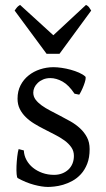

<svg xmlns="http://www.w3.org/2000/svg" viewBox="-20 -740 426 775"><path d="M341.8 -138.2Q341.8 -103.5 332 -78.9Q322.3 -54.2 306.6 -37.1Q291 -20 272 -9.8Q252.9 0.5 234.4 5.9Q215.8 11.2 199.5 12.9Q183.1 14.6 173.8 14.6Q150.4 14.6 117.4 5.9Q84.5 -2.9 51.8 -21Q48.3 -22.5 47.1 -36.9Q45.9 -51.3 46.6 -70.1Q47.4 -88.9 49.6 -107.9Q51.8 -127 55.2 -138.2L76.2 -132.8Q77.1 -112.3 86.9 -94.2Q96.7 -76.2 113 -63Q129.4 -49.8 151.1 -42Q172.9 -34.2 198.2 -34.2Q215.8 -34.2 230.5 -39.8Q245.1 -45.4 255.9 -55.4Q266.6 -65.4 272.5 -79.6Q278.3 -93.8 278.3 -110.8Q278.3 -130.4 267.8 -145.5Q257.3 -160.6 240.2 -173.1Q223.1 -185.5 201.4 -196.5Q179.7 -207.5 157.2 -219.2Q136.7 -229.5 117.7 -241.2Q98.6 -252.9 83.7 -267.6Q68.8 -282.2 59.8 -300.3Q50.8 -318.4 50.8 -341.8Q50.8 -372.1 63 -395.8Q75.2 -419.4 95.5 -435.5Q115.7 -451.7 141.8 -460.2Q168 -468.8 195.8 -468.8Q210.9 -468.8 229.2 -466.1Q247.6 -463.4 265.4 -458.5Q283.2 -453.6 298.8 -446.8Q314.5 -439.9 324.2 -431.2Q327.1 -428.2 325 -418Q322.8 -407.7 318.1 -395.5Q313.5 -383.3 308.1 -372.6Q302.7 -361.8 299.8 -357.9L280.8 -361.8Q257.3 -397 232.2 -410.9Q207 -424.8 183.1 -424.8Q167 -424.8 154.3 -419.4Q141.6 -414.1 132.6 -405.5Q123.5 -397 118.9 -386.7Q114.3 -376.5 114.3 -366.2Q114.3 -350.6 123.5 -338.1Q132.8 -325.7 147.9 -314.7Q163.1 -303.7 182.4 -293.7Q201.7 -283.7 222.2 -272.9Q243.2 -262.2 264.6 -250Q286.1 -237.8 303.2 -221.9Q320.3 -206.1 331.1 -185.8Q341.8 -165.5 341.8 -138.2ZM220.2 -522.9H168L39.1 -697.3Q42.5 -702.1 44.9 -705.6Q47.4 -709 49.6 -711.4Q51.8 -713.9 54.4 -715.8Q57.1 -717.8 61 -720.2L195.3 -597.7L327.1 -720.2Q335.4 -715.8 338.9 -711.4Q342.3 -707 348.1 -697.3Z"/></svg>

Font: Gentium Plus APac
Style: Regular
Weight: 400
Designer: J. Victor Gaultney, Annie Olsen, Iska Routamaa, Becca Hirsbrunner
Foundry: SIL International
Version: Version 5.000